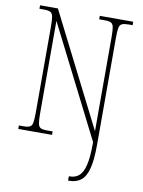

<svg xmlns="http://www.w3.org/2000/svg" viewBox="-101 -783 814 1092"><g transform="rotate(10 305.5 -237.0)"><path d="M370 240V215H376Q406 215 427.5 197.5Q449 180 460.5 135Q472 90 472 9V0L147 -643V-108Q147 -70 150.5 -51Q154 -32 165.5 -26Q177 -20 199 -20H235V0H40V-20H66Q91 -20 103 -26Q115 -32 118.5 -51Q122 -70 122 -108V-606Q122 -645 118.5 -663.5Q115 -682 103 -688Q91 -694 67 -694H40V-714H143L472 -63V-606Q472 -645 468.5 -663.5Q465 -682 453.5 -688Q442 -694 417 -694H385V-714H578V-694H554Q529 -694 516.5 -688Q504 -682 500.5 -663.5Q497 -645 497 -606V11Q497 98 484 148Q471 198 444 219Q417 240 377 240Z"/></g></svg>

Font: Noto Serif Khmer Condensed Thin
Style: Regular
Weight: 250
Width: 3
Designer: Danh Hong and the Monotype Design Team
Foundry: Monotype Imaging Inc.
Version: Version 2.004